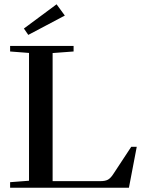

<svg xmlns="http://www.w3.org/2000/svg" viewBox="-20 -878 684 898"><path d="M112.3 -714.8 91.8 -744.6 244.6 -857.9 283.2 -805.2ZM27.3 0V-25.9L115.7 -32.7V-630.4L27.3 -637.2V-663.1H324.2V-637.2L226.1 -629.9V-30.8H449.2Q472.2 -30.8 484.6 -37.6Q497.1 -44.4 509.3 -63L593.8 -191.4H619.6L583 0Z"/></svg>

Font: Elstob 14pt Medium
Style: Regular
Weight: 500
Designer: Peter S. Baker
Version: Version 1.015